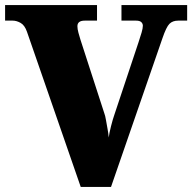

<svg xmlns="http://www.w3.org/2000/svg" viewBox="-20 -734 755 754"><path d="M86 -609Q77 -635 61 -644Q45 -653 30 -653H0V-714H361V-653H313Q284 -653 284 -631Q284 -620 288 -605.5Q292 -591 296 -578L390 -288Q393 -281 396 -263.5Q399 -246 402.5 -227Q406 -208 407 -194Q409 -211 416 -238.5Q423 -266 429 -283L524 -568Q531 -589 536 -606Q541 -623 541 -633Q541 -641 535 -647Q529 -653 514 -653H457V-714H715V-653H680Q658 -653 645.5 -640.5Q633 -628 618 -584L416 0H297Z"/></svg>

Font: Noto Serif Myanmar Black
Style: Regular
Weight: 900
Designer: Ben Mitchell and the Monotype Design Team
Foundry: Monotype Imaging Inc.
Version: Version 2.106; ttfautohint (v1.8.4.7-5d5b)